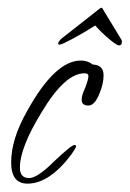

<svg xmlns="http://www.w3.org/2000/svg" viewBox="-20 -454 326 482"><path d="M49 7Q8 7 8 -46Q8 -105 48 -175Q118 -302 183 -302Q200 -302 213 -292Q240 -291 240 -265Q240 -244 230 -220Q218 -189 202 -189Q185 -189 185 -204Q185 -215 194 -234Q202 -255 202 -263Q202 -270 192 -270Q143 -270 85 -173Q30 -84 30 -33Q30 -7 53 -7Q74 -7 116 -49Q159 -90 167 -90Q171 -90 171 -87Q171 -83 159 -66Q104 7 49 7ZM279 -340Q273 -340 254 -356Q235 -372 219 -390Q191 -372 163 -357Q135 -342 130 -342Q126 -342 126 -345Q126 -347 128.5 -350.5Q131 -354 133 -356L231 -433Q236 -436 237 -433L285 -354Q286 -353 286 -349Q286 -340 279 -340Z"/></svg>

Font: Petemoss
Style: Regular
Weight: 400
Designer: Robert E. Leuschke
Foundry: Robert E. Leuschke
Version: Version 1.010; ttfautohint (v1.8.3)